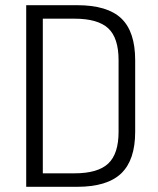

<svg xmlns="http://www.w3.org/2000/svg" viewBox="-20 -720 608 740"><path d="M81 -700H277Q394 -700 447.5 -649Q501 -598 501 -488V-212Q501 -103 447 -51.5Q393 0 277 0H81ZM132 -52H267Q357 -52 397 -89.5Q437 -127 437 -212V-488Q437 -574 397 -611Q357 -648 267 -648H132L145 -688V-11Z"/></svg>

Font: Pathway Extreme SemiCondensed ExtraLight
Style: Regular
Weight: 250
Width: 4
Version: Version 1.001;gftools[0.9.26]